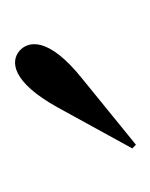

<svg xmlns="http://www.w3.org/2000/svg" viewBox="8 -778 205 262"><g transform="rotate(-90 111.0 -646.5)"><path d="M45 -564 136 -638C192 -683 187 -711 173 -723C159 -735 131 -734 96 -671L40 -569Z"/></g></svg>

Font: RL Madena
Style: Regular
Weight: 400
Designer: I Kadek Wantara Putra
Foundry: Roughlines ID
Version: Version 1.000;Glyphs 3.1.2 (3151)